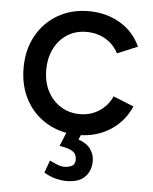

<svg xmlns="http://www.w3.org/2000/svg" viewBox="-52 -556 646 810"><g transform="rotate(5 271.0 -151.0)"><path d="M294 12Q219 12 161 -21.5Q103 -55 70.5 -114Q38 -173 38 -250Q38 -327 70.5 -386Q103 -445 160.5 -478.5Q218 -512 292 -512Q365 -512 423.5 -478Q482 -444 511 -381L425 -345Q406 -382 370.5 -403Q335 -424 289 -424Q244 -424 209 -402Q174 -380 154 -340.5Q134 -301 134 -250Q134 -199 154 -160Q174 -121 210 -98.5Q246 -76 291 -76Q337 -76 373 -99.5Q409 -123 427 -163L514 -128Q485 -62 426.5 -25Q368 12 294 12ZM259 210Q239 210 216 204.5Q193 199 164 183L183 130Q199 138 215.5 144.5Q232 151 245 151Q263 151 277 144Q291 137 291 117Q291 93 273 81.5Q255 70 218 65L247 -6L307 4L295 31Q332 44 347.5 67Q363 90 363 117Q363 157 338 183.5Q313 210 259 210Z"/></g></svg>

Font: Figtree Light Medium
Style: Regular
Weight: 500
Version: Version 2.001;gftools[0.9.30]